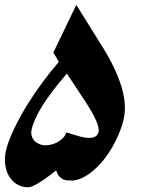

<svg xmlns="http://www.w3.org/2000/svg" viewBox="-24 -734 601 790"><path d="M381.3 -189.9Q385.3 -207.5 370.6 -240Q356 -272.5 322.3 -323.7L251 -431.2Q185.5 -355 150.1 -298.3Q114.7 -241.7 106 -200.2Q103 -186.5 106.4 -174.8Q109.9 -163.1 117.9 -154.5Q126 -146 137.9 -141.1Q149.9 -136.2 163.6 -136.2Q178.7 -136.2 193.1 -140.9Q207.5 -145.5 219.2 -153.1Q231 -160.6 238.8 -170.2Q246.6 -179.7 248 -189Q255.9 -187 259.5 -186.3Q263.2 -185.5 264.9 -184.8Q266.6 -184.1 267.6 -183.6Q268.6 -183.1 271.5 -182.1Q287.6 -177.2 306.9 -171.9Q326.2 -166.5 342.3 -166.5Q356.4 -166.5 366.9 -171.6Q377.4 -176.8 381.3 -189.9ZM485.8 -248.5Q479 -217.3 466.3 -186.3Q453.6 -155.3 436.8 -126.5Q419.9 -97.7 399.7 -73Q379.4 -48.3 357.7 -30.3Q335.9 -12.2 313.5 -1.7Q291 8.8 270 8.8Q262.7 8.8 253.7 8.3Q244.6 7.8 235.8 3.9Q227.1 0 219.5 -8.5Q211.9 -17.1 207 -33.2Q207.5 -33.2 201.2 -28.1Q194.8 -22.9 184.3 -15.1Q173.8 -7.3 161.1 1.7Q148.4 10.7 135.5 18.6Q122.6 26.4 111.1 31.5Q99.6 36.6 92.3 36.6Q66.4 36.6 46.4 24.7Q26.4 12.7 13.9 -7.8Q1.5 -28.3 -2.4 -55.2Q-6.3 -82 0 -111.8Q3.9 -130.4 12.2 -152.8Q20.5 -175.3 32.2 -200.2Q43.9 -225.1 58.3 -251.5Q72.8 -277.8 88.9 -304.2Q117.7 -350.1 150.9 -395.3Q184.1 -440.4 217.8 -479Q215.3 -483.9 212.9 -488Q210.4 -492.2 208.5 -496.6Q204.6 -502.4 201.2 -507.6Q197.8 -512.7 195.3 -517.6L290 -713.9L401.4 -535.2Q454.1 -449.2 475.8 -377Q497.6 -304.7 485.8 -248.5Z"/></svg>

Font: XB Khoramshahr
Style: Bold Italic
Weight: 700
Italic angle: -12°
Designer: Behnam
Foundry: Irmug
Version: Version 8.005 2009